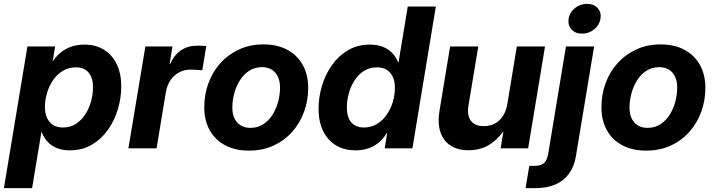

<svg xmlns="http://www.w3.org/2000/svg" viewBox="-44 -761 3665 985"><path d="M-23.9 204.1 96.7 -522.5H238.8L226.6 -448.2H228Q246.6 -475.6 271 -494.4Q295.4 -513.2 325.2 -522.7Q355 -532.2 389.2 -532.2Q446.8 -532.2 489 -506.1Q531.2 -480 554.7 -431.9Q578.1 -383.8 578.1 -317.9Q578.1 -258.8 560.5 -200.2Q543 -141.6 509.3 -94.2Q475.6 -46.9 426.5 -18.3Q377.4 10.3 314 10.3Q275.9 10.3 247.1 -1.7Q218.3 -13.7 199 -34.9Q179.7 -56.2 169.9 -84H168.5L120.6 204.1ZM278.8 -106.9Q316.9 -106.9 345.7 -125.7Q374.5 -144.5 394 -175Q413.6 -205.6 423.3 -241.9Q433.1 -278.3 433.1 -313.5Q433.1 -362.3 410.4 -388.9Q387.7 -415.5 345.2 -415.5Q308.1 -415.5 278.6 -397.7Q249 -379.9 228.5 -350.1Q208 -320.3 197.3 -284.4Q186.5 -248.5 186.5 -212.9Q186.5 -163.6 210.7 -135.3Q234.9 -106.9 278.8 -106.9Z M614.7 0 701.7 -522.5H840.8L826.2 -432.6H828.6Q850.6 -480.5 885.7 -503.7Q920.9 -526.9 970.7 -526.9Q983.4 -526.9 994.4 -526.1Q1005.4 -525.4 1014.2 -524.4L993.7 -400.4Q985.4 -401.4 967.5 -402.6Q949.7 -403.8 932.1 -403.8Q901.9 -403.8 875.5 -390.1Q849.1 -376.5 831.1 -350.3Q813 -324.2 806.6 -286.1L759.3 0Z M1232.9 11.7Q1162.1 11.7 1110.6 -15.9Q1059.1 -43.5 1031.5 -93.5Q1003.9 -143.6 1003.9 -210.9Q1003.9 -276.4 1025.4 -334.7Q1046.9 -393.1 1087.2 -437.5Q1127.4 -481.9 1183.3 -507.6Q1239.3 -533.2 1307.6 -533.2Q1378.9 -533.2 1430.2 -505.4Q1481.4 -477.5 1509.3 -427.5Q1537.1 -377.4 1537.1 -309.6Q1537.1 -246.1 1516.1 -188Q1495.1 -129.9 1455.3 -85Q1415.5 -40 1359.4 -14.2Q1303.2 11.7 1232.9 11.7ZM1240.7 -105Q1278.3 -105 1306.9 -123.8Q1335.4 -142.6 1354.5 -173.1Q1373.5 -203.6 1383.1 -240Q1392.6 -276.4 1392.6 -311.5Q1392.6 -344.7 1381.3 -368.2Q1370.1 -391.6 1349.4 -404.1Q1328.6 -416.5 1300.3 -416.5Q1262.7 -416.5 1234.4 -397.9Q1206.1 -379.4 1186.8 -348.9Q1167.5 -318.4 1157.7 -281.7Q1147.9 -245.1 1147.9 -209.5Q1147.9 -160.2 1173.1 -132.6Q1198.2 -105 1240.7 -105Z M1780.3 10.3Q1692.4 10.3 1641.4 -47.1Q1590.3 -104.5 1590.3 -202.6Q1590.3 -263.7 1608.2 -322.3Q1626 -380.9 1660.2 -428.5Q1694.3 -476.1 1742.9 -504.2Q1791.5 -532.2 1853.5 -532.2Q1891.6 -532.2 1920.4 -520.8Q1949.2 -509.3 1968.8 -488.5Q1988.3 -467.8 1999 -440.4H2000.5L2047.9 -727.5H2191.9L2071.8 0H1929.7L1942.4 -78.6H1940.4Q1922.4 -48.8 1898.2 -29.1Q1874 -9.3 1844.2 0.5Q1814.5 10.3 1780.3 10.3ZM1822.8 -106.9Q1860.4 -106.9 1889.6 -124.8Q1918.9 -142.6 1939.7 -172.4Q1960.4 -202.1 1971.2 -238Q1981.9 -273.9 1981.9 -310.1Q1981.9 -359.4 1957.8 -387.5Q1933.6 -415.5 1889.6 -415.5Q1852.1 -415.5 1823.2 -397.2Q1794.4 -378.9 1774.9 -348.6Q1755.4 -318.4 1745.4 -282Q1735.4 -245.6 1735.4 -209Q1735.4 -160.2 1758.1 -133.5Q1780.8 -106.9 1822.8 -106.9Z M2359.9 9.8Q2304.7 9.8 2267.6 -14.2Q2230.5 -38.1 2215.3 -83.7Q2200.2 -129.4 2210.9 -193.8L2265.1 -522.5H2409.7L2359.4 -220.2Q2351.1 -168.9 2371.8 -141.4Q2392.6 -113.8 2438 -113.8Q2467.8 -113.8 2492.9 -126.2Q2518.1 -138.7 2535.4 -164.6Q2552.7 -190.4 2559.1 -229.5L2607.4 -522.5H2752L2665.5 0H2524.4L2546.4 -134.8H2567.4Q2532.2 -66.4 2481 -28.3Q2429.7 9.8 2359.9 9.8Z M2859.4 -522.5H3003.9L2910.6 40Q2901.9 93.3 2875.2 129.9Q2848.6 166.5 2805.4 185.3Q2762.2 204.1 2703.6 204.1H2652.3L2671.4 89.8H2701.2Q2731.4 89.8 2747.3 75Q2763.2 60.1 2768.6 26.9ZM2941.9 -588.4Q2907.2 -588.4 2887.7 -610.4Q2868.2 -632.3 2873 -665Q2878.4 -697.8 2905.5 -719.5Q2932.6 -741.2 2967.3 -741.2Q3002.4 -741.2 3022.2 -719.5Q3042 -697.8 3036.6 -665Q3031.2 -632.3 3004.2 -610.4Q2977.1 -588.4 2941.9 -588.4Z M3270.5 11.7Q3199.7 11.7 3148.2 -15.9Q3096.7 -43.5 3069.1 -93.5Q3041.5 -143.6 3041.5 -210.9Q3041.5 -276.4 3063 -334.7Q3084.5 -393.1 3124.8 -437.5Q3165 -481.9 3220.9 -507.6Q3276.9 -533.2 3345.2 -533.2Q3416.5 -533.2 3467.8 -505.4Q3519 -477.5 3546.9 -427.5Q3574.7 -377.4 3574.7 -309.6Q3574.7 -246.1 3553.7 -188Q3532.7 -129.9 3492.9 -85Q3453.1 -40 3397 -14.2Q3340.8 11.7 3270.5 11.7ZM3278.3 -105Q3315.9 -105 3344.5 -123.8Q3373 -142.6 3392.1 -173.1Q3411.1 -203.6 3420.7 -240Q3430.2 -276.4 3430.2 -311.5Q3430.2 -344.7 3418.9 -368.2Q3407.7 -391.6 3387 -404.1Q3366.2 -416.5 3337.9 -416.5Q3300.3 -416.5 3272 -397.9Q3243.7 -379.4 3224.4 -348.9Q3205.1 -318.4 3195.3 -281.7Q3185.5 -245.1 3185.5 -209.5Q3185.5 -160.2 3210.7 -132.6Q3235.8 -105 3278.3 -105Z"/></svg>

Font: Inter 28pt
Style: Bold Italic
Weight: 700
Italic angle: -9.3988°
Designer: Rasmus Andersson
Foundry: rsms
Version: Version 4.001;git-66647c0bb